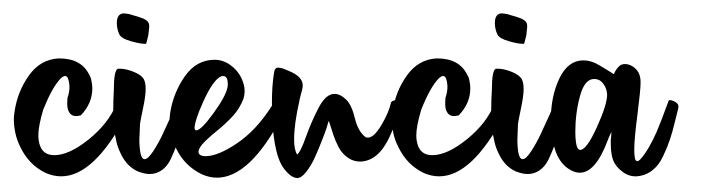

<svg xmlns="http://www.w3.org/2000/svg" viewBox="-57 -341 1038 283"><path d="M6.8 -179.7Q-0.5 -155.3 -0.5 -141.1Q-0.5 -134.8 1 -129.4Q5.4 -112.3 22.9 -112.3Q44.9 -112.3 73.7 -135.5Q102.5 -158.7 114.3 -187Q118.7 -193.4 123.5 -193.4Q130.4 -193.4 131.8 -186Q133.3 -179.2 128.9 -170.9Q81.5 -81.1 33.2 -81.1Q22 -81.1 10.7 -85.9Q-14.2 -97.7 -26.9 -124Q-31.7 -133.8 -33.7 -142.1Q-36.6 -153.8 -36.6 -165.5Q-36.6 -169.4 -35.6 -176.3Q-31.2 -206.1 -14.4 -229.7Q2.4 -253.4 29.3 -254.9H30.3Q63 -254.9 74.7 -230.5Q77.1 -226.6 77.6 -222.7Q79.1 -216.8 79.1 -210.9Q79.1 -188.5 62 -170.9Q57.1 -169.9 55.2 -169.9Q45.9 -169.9 43 -180.2Q41.5 -185.1 42.5 -196.8Q47.4 -210.9 43.9 -223.1Q42.5 -229 39.1 -229Q36.1 -229 32.2 -225.1Q20 -212.4 6.8 -179.7Z M146 -88.4Q129.9 -95.7 121.1 -114.3Q116.2 -124.5 114.7 -131.8Q109.9 -150.9 109.9 -178.7Q109.9 -192.9 110.8 -208.5Q110.8 -237.3 116.7 -239.7Q116.7 -239.7 120.1 -239.7Q128.9 -239.7 140.6 -234.9Q152.3 -230 155.3 -223.6Q157.7 -218.8 157.7 -209.5Q157.7 -199.7 153.8 -181.2Q149.9 -162.6 149.4 -158.7Q148.4 -140.1 148.4 -135.3Q148.4 -122.6 150.4 -113.8Q152.3 -106.4 156.2 -106.4Q161.1 -106.4 168.7 -117.9Q176.3 -129.4 182.6 -142.8Q189 -156.2 195.3 -170.4Q201.7 -184.6 202.1 -186Q207 -195.3 211.9 -195.3Q216.8 -195.3 218.3 -188.5Q220.2 -179.2 216.3 -168.9Q214.4 -163.1 210.4 -149.7Q206.5 -136.2 203.1 -126.7Q199.7 -117.2 194.6 -106.4Q189.5 -95.7 181.4 -90.1Q173.3 -84.5 163.6 -84.5Q157.7 -84.5 150.4 -86.9ZM147.9 -315.9Q161.1 -312 162.6 -305.7Q163.6 -302.7 161.6 -289.1Q158.7 -276.4 158.2 -276.4H156.7Q149.4 -276.4 135.7 -280.3Q122.1 -284.2 119.1 -290Q115.2 -297.9 115.2 -307.1Q115.2 -321.3 126 -321.3Q127.4 -321.3 133.3 -320.3Z M236.8 -177.7Q228.5 -156.2 230 -150.9Q230.5 -148.9 232.4 -148.9Q239.3 -148.9 257.6 -174.1Q275.9 -199.2 278.3 -212.4Q279.3 -216.3 278.3 -222.7Q276.9 -229 271.5 -229Q267.6 -229 261.7 -223.1Q250.5 -211.4 236.8 -177.7ZM343.8 -185.1Q348.1 -191.4 353.5 -191.4Q359.9 -191.4 361.3 -184.6Q363.3 -177.7 358.4 -168.9Q311 -79.1 262.7 -79.1Q252 -79.1 240.7 -84Q215.3 -96.2 202.6 -122.1Q197.8 -131.8 195.8 -140.1Q192.9 -151.9 192.9 -163.6Q192.9 -167.5 193.8 -174.3Q198.2 -203.6 215.3 -228.3Q232.4 -252.9 259.3 -252.9Q271.5 -252.9 282.2 -245.4Q293 -237.8 298.8 -226.1Q299.8 -224.1 302.2 -216.8Q305.2 -206.5 301.8 -195.3Q296.4 -181.2 286.4 -170.2Q276.4 -159.2 262.5 -147.9Q248.5 -136.7 241.2 -128.4Q234.4 -120.1 235.8 -115.7Q237.3 -110.8 246.1 -110.8Q264.2 -110.8 292.5 -129.9Q320.8 -148.9 343.8 -185.1Z M519.5 -190.4Q523.9 -194.8 529.3 -192.1Q534.7 -189.5 532.2 -181.2Q521 -141.6 508.1 -123.3Q495.1 -105 477.1 -103Q465.3 -102.1 456.3 -108.2Q447.3 -114.3 442.4 -123.5Q437.5 -132.8 434.3 -142.3Q431.2 -151.9 429.4 -157.7Q427.7 -163.6 427.2 -162.1Q426.3 -158.7 424.6 -153.1Q422.9 -147.5 417.2 -133.1Q411.6 -118.7 406.5 -107.7Q401.4 -96.7 394.3 -87.6Q387.2 -78.6 381.3 -78.6Q372.1 -78.6 361.3 -92.8Q343.8 -116.2 343.8 -189.9Q343.8 -213.9 346.7 -232.4Q347.2 -237.3 348.9 -239.5Q350.6 -241.7 354.2 -241.2Q357.9 -240.7 360.1 -240Q362.3 -239.3 369.1 -236.3Q389.2 -228 389.2 -215.3Q389.2 -212.4 388.4 -209Q387.7 -205.6 386.2 -200.7Q384.8 -195.8 384.3 -192.4Q376.5 -158.2 376.5 -135.3Q376.5 -120.6 380.9 -113.3Q385.7 -116.2 393.8 -138.9Q401.9 -161.6 412.6 -182.1Q423.3 -202.6 436 -202.6Q444.8 -202.6 453.6 -193.8Q461.4 -186 466.1 -166.7Q470.7 -147.5 481.4 -139.2Q482.4 -138.2 485.4 -138.2Q494.1 -138.2 505.1 -156.5Q516.1 -174.8 519.5 -190.4Z M564 -179.7Q556.6 -155.3 556.6 -141.1Q556.6 -134.8 558.1 -129.4Q562.5 -112.3 580.1 -112.3Q602.1 -112.3 630.9 -135.5Q659.7 -158.7 671.4 -187Q675.8 -193.4 680.7 -193.4Q687.5 -193.4 689 -186Q690.4 -179.2 686 -170.9Q638.7 -81.1 590.3 -81.1Q579.1 -81.1 567.9 -85.9Q543 -97.7 530.3 -124Q525.4 -133.8 523.4 -142.1Q520.5 -153.8 520.5 -165.5Q520.5 -169.4 521.5 -176.3Q525.9 -206.1 542.7 -229.7Q559.6 -253.4 586.4 -254.9H587.4Q620.1 -254.9 631.8 -230.5Q634.3 -226.6 634.8 -222.7Q636.2 -216.8 636.2 -210.9Q636.2 -188.5 619.1 -170.9Q614.3 -169.9 612.3 -169.9Q603 -169.9 600.1 -180.2Q598.6 -185.1 599.6 -196.8Q604.5 -210.9 601.1 -223.1Q599.6 -229 596.2 -229Q593.3 -229 589.4 -225.1Q577.1 -212.4 564 -179.7Z M703.1 -88.4Q687 -95.7 678.2 -114.3Q673.3 -124.5 671.9 -131.8Q667 -150.9 667 -178.7Q667 -192.9 668 -208.5Q668 -237.3 673.8 -239.7Q673.8 -239.7 677.2 -239.7Q686 -239.7 697.8 -234.9Q709.5 -230 712.4 -223.6Q714.8 -218.8 714.8 -209.5Q714.8 -199.7 710.9 -181.2Q707 -162.6 706.5 -158.7Q705.6 -140.1 705.6 -135.3Q705.6 -122.6 707.5 -113.8Q709.5 -106.4 713.4 -106.4Q718.3 -106.4 725.8 -117.9Q733.4 -129.4 739.7 -142.8Q746.1 -156.2 752.4 -170.4Q758.8 -184.6 759.3 -186Q764.2 -195.3 769 -195.3Q773.9 -195.3 775.4 -188.5Q777.3 -179.2 773.4 -168.9Q771.5 -163.1 767.6 -149.7Q763.7 -136.2 760.3 -126.7Q756.8 -117.2 751.7 -106.4Q746.6 -95.7 738.5 -90.1Q730.5 -84.5 720.7 -84.5Q714.8 -84.5 707.5 -86.9ZM705.1 -315.9Q718.3 -312 719.7 -305.7Q720.7 -302.7 718.8 -289.1Q715.8 -276.4 715.3 -276.4H713.9Q706.5 -276.4 692.9 -280.3Q679.2 -284.2 676.3 -290Q672.4 -297.9 672.4 -307.1Q672.4 -321.3 683.1 -321.3Q684.6 -321.3 690.4 -320.3Z M818.8 -224.6Q804.7 -224.6 797.9 -199.5Q791 -174.3 791 -146.5Q791 -137.7 792 -130.9Q793.5 -120.1 798.3 -120.1Q807.6 -120.1 822.8 -153.6Q837.9 -187 837.9 -201.7Q837.9 -202.6 837.6 -203.9Q837.4 -205.1 837.4 -205.6Q836.4 -212.4 831.5 -218.5Q826.7 -224.6 818.8 -224.6ZM928.7 -192.9Q928.7 -193.4 930.2 -193.4Q933.6 -193.4 938 -190.9Q942.4 -188.5 942.9 -185.1V-182.1Q941.9 -178.7 938 -162.4Q934.1 -146 930.4 -135.3Q926.8 -124.5 920.4 -110.8Q914.1 -97.2 904.1 -89.6Q894 -82 881.3 -81.1Q870.1 -80.6 860.4 -87.9Q850.6 -95.2 846.7 -105Q844.2 -111.8 843.5 -122.1Q842.8 -132.3 843.8 -139.6L844.2 -146.5Q841.3 -141.1 838.4 -133.3Q820.8 -86.4 797.4 -86.4Q789.1 -86.4 779.3 -93.3Q768.1 -101.6 762.2 -117.2Q758.8 -127 756.3 -140.6Q754.9 -151.4 754.9 -164.1Q754.9 -199.2 767.6 -225.6Q780.3 -252 802.7 -252Q814.9 -252 827.6 -244.1Q831.5 -241.7 835.2 -239.5Q838.9 -237.3 840.8 -236.1Q842.8 -234.9 844.2 -233.9Q845.7 -232.9 846.4 -232.4Q847.2 -231.9 847.7 -231.9Q848.1 -231.9 848.6 -233.4Q849.1 -234.9 851.1 -238Q853 -241.2 856.4 -244.1Q859.4 -246.6 864.3 -246.6Q871.6 -246.6 878.4 -241Q885.3 -235.4 886.7 -226.1Q887.2 -224.1 887.2 -219.2Q887.2 -208.5 882.6 -172.4Q877.9 -136.2 877.9 -121.6Q877.9 -113.8 878.4 -110.8Q878.9 -103.5 882.3 -103.5Q884.3 -103.5 886.7 -106Q898.9 -119.6 910.6 -146Q916 -158.2 928.7 -192.9Z"/></svg>

Font: Sintesa 3
Style: 3
Weight: 400
Version: Version 001.000